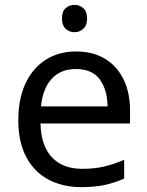

<svg xmlns="http://www.w3.org/2000/svg" viewBox="-20 -757 604 787"><path d="M292 -546Q361 -546 410.5 -516Q460 -486 486.5 -431.5Q513 -377 513 -304V-251H146Q148 -160 192.5 -112.5Q237 -65 317 -65Q368 -65 407.5 -74.5Q447 -84 489 -102V-25Q448 -7 408 1.5Q368 10 313 10Q237 10 178.5 -21Q120 -52 87.5 -113.5Q55 -175 55 -264Q55 -352 84.5 -415Q114 -478 167.5 -512Q221 -546 292 -546ZM291 -474Q228 -474 191.5 -433.5Q155 -393 148 -321H421Q420 -389 389 -431.5Q358 -474 291 -474ZM286 -737Q306 -737 321.5 -723.5Q337 -710 337 -681Q337 -653 321.5 -639Q306 -625 286 -625Q264 -625 249 -639Q234 -653 234 -681Q234 -710 249 -723.5Q264 -737 286 -737Z"/></svg>

Font: Noto Sans Pahawh Hmong
Style: Regular
Weight: 400
Designer: Monotype Design Team
Foundry: Monotype Imaging Inc.
Version: Version 2.001; ttfautohint (v1.8.4.7-5d5b)